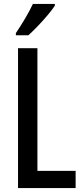

<svg xmlns="http://www.w3.org/2000/svg" viewBox="-20 -1026 423 980"><path d="M72 -66V-780H171V-154H366V-66ZM260 -997Q247 -977 223 -948.5Q199 -920 172.5 -892.5Q146 -865 125 -846H61V-857Q115 -937 148 -1006H260Z"/></svg>

Font: Noto Sans Malayalam UI ExtraCondensed Medium
Style: Regular
Weight: 500
Width: 2
Designer: Jelle Bosma - Monotype Design Team
Foundry: Monotype Imaging Inc.
Version: Version 2.104; ttfautohint (v1.8.4.7-5d5b)